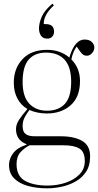

<svg xmlns="http://www.w3.org/2000/svg" viewBox="-20 -794 535 1044"><path d="M237 230Q179 230 132 217Q85 204 57 176Q29 148 29 103Q29 68 52.5 38Q76 8 124 -7V-10Q94 -22 80.5 -42.5Q67 -63 67 -92Q67 -117 83.5 -142.5Q100 -168 128 -200V-202Q94 -222 74.5 -258.5Q55 -295 55 -344Q55 -422 102.5 -472.5Q150 -523 236 -523Q273 -523 303.5 -512Q334 -501 357 -481Q372 -532 393 -555.5Q414 -579 439 -579Q467 -579 480 -565Q493 -551 493 -537Q493 -519 480.5 -505Q468 -491 452 -491Q441 -491 433 -496Q425 -501 415 -515L397 -541Q386 -526 379 -508.5Q372 -491 368 -471Q415 -424 415 -353Q415 -267 364.5 -222Q314 -177 235 -177Q208 -177 184 -182Q160 -187 140 -196Q129 -182 116 -159.5Q103 -137 103 -109Q103 -97 106.5 -84Q110 -71 124.5 -62Q139 -53 171 -53H310Q383 -53 426.5 -28Q470 -3 470 56Q470 108 447 141.5Q424 175 388 194.5Q352 214 312 222Q272 230 237 230ZM236 -192Q298 -192 332.5 -229Q367 -266 367 -350Q367 -430 331.5 -469Q296 -508 230 -508Q170 -508 136.5 -470.5Q103 -433 103 -348Q103 -269 139 -230.5Q175 -192 236 -192ZM238 215Q291 215 337 199.5Q383 184 412 154.5Q441 125 441 82Q441 31 411.5 13.5Q382 -4 326 -4H141Q113 10 91.5 33.5Q70 57 70 98Q70 164 116.5 189.5Q163 215 238 215ZM237 -584Q213 -584 202.5 -600.5Q192 -617 192 -639Q192 -668 207 -703Q222 -738 265 -774L273 -765Q243 -737 230 -711.5Q217 -686 218 -663H226Q253 -663 263.5 -652Q274 -641 274 -621Q274 -608 265 -596Q256 -584 237 -584Z"/></svg>

Font: Literata 72pt ExtraLight
Style: Regular
Weight: 200
Designer: Latin by Veronika Burian and Jose Scaglione. Greek by Irene Vlachou. Cyrillic by Vera Evstafieva.
Foundry: TypeTogether
Version: Version 3.002